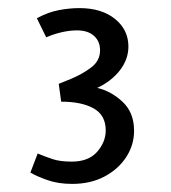

<svg xmlns="http://www.w3.org/2000/svg" viewBox="-20 -755 421 474"><path d="M158 -301Q123.5 -301 96.8 -310.5Q70 -320 55 -329L73 -376Q91 -368.5 109.8 -362.2Q128.5 -356 157 -356Q198.5 -356 219.8 -380.2Q241 -404.5 241 -433Q241 -470.5 211.5 -487.2Q182 -504 131 -504L125 -548L157 -561Q184 -572.5 205.5 -588.8Q227 -605 227 -631Q227 -653 212 -666.5Q197 -680 170 -680Q153 -680 133.8 -675.8Q114.5 -671.5 94 -663L71 -710Q99 -725 125.2 -730Q151.5 -735 176 -735Q231 -735 264 -708.2Q297 -681.5 297 -640Q297 -608.5 275.8 -581.2Q254.5 -554 220 -538Q254.5 -530 282.8 -503.5Q311 -477 311 -432Q311 -397.5 292 -367.8Q273 -338 238.5 -319.5Q204 -301 158 -301Z"/></svg>

Font: Expletus Sans
Style: Regular
Weight: 400
Designer: Jasper de Waard
Foundry: Designtown
Version: Version 7.500